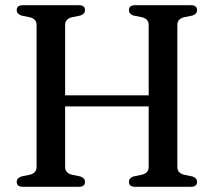

<svg xmlns="http://www.w3.org/2000/svg" viewBox="-20 -720 824 740"><path d="M231 -76.5Q231 -53 257.5 -46.5L289.5 -40Q307.5 -34 307.5 -19Q307.5 0 284 0H68Q44.5 0 44.5 -19Q44.5 -34 63 -40L94.5 -46.5Q121 -53 121 -76.5V-624Q121 -647 95 -653.5L63 -660Q44.5 -666 44.5 -681Q44.5 -700 68 -700H284Q307.5 -700 307.5 -681Q307.5 -666 289.5 -660L257 -653.5Q231 -647 231 -624V-352.5H553V-624Q553 -647 527.5 -653.5L495 -660Q477 -666 477 -681Q477 -700 500.5 -700H716Q739.5 -700 739.5 -681Q739.5 -666 721.5 -660L689 -653.5Q663.5 -647 663.5 -624V-76.5Q663.5 -53 689.5 -46.5L721.5 -40Q739.5 -34 739.5 -19Q739.5 0 716 0H500.5Q477 0 477 -19Q477 -34 495 -40L526.5 -46.5Q553 -53 553 -76.5V-310H231Z"/></svg>

Font: Fraunces 72pt S050
Style: Regular
Weight: 400
Version: Version 1.000; ttfautohint (v1.8.3)